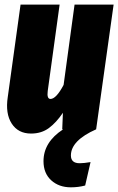

<svg xmlns="http://www.w3.org/2000/svg" viewBox="-20 -553 506 821"><path d="M391.1 0Q283.2 47.9 283.2 111.8Q283.2 145 320.8 145Q338.9 145 367.2 140.1L344.2 240.2Q315.4 248 283.2 248Q231.9 248 199 218Q166 188 166 136.2Q166 54.7 250 0H246.1L249 -70.8Q220.7 -28.8 189 -5.4Q157.2 18.1 112.8 18.1Q57.6 18.1 30 -24.7Q2.4 -67.4 13.2 -138.2L67.9 -533.2H234.9L184.1 -164.1Q179.7 -129.9 195.8 -129.9Q220.2 -129.9 252 -189.9L298.8 -533.2H465.8Z"/></svg>

Font: Fira Sans Compressed ExtraBold
Style: Italic
Weight: 800
Width: 3
Italic angle: -8°
Designer: Carrois Corporate & Edenspiekermann AG
Foundry: Carrois Corporate GbR & Edenspiekermann AG
Version: Version 4.203;PS 004.203;hotconv 1.0.88;makeotf.lib2.5.64775